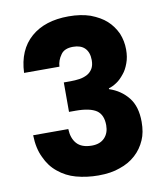

<svg xmlns="http://www.w3.org/2000/svg" viewBox="-84 -817 773 893"><g transform="rotate(-10 302.5 -370.5)"><path d="M50.8 -523.9Q55.2 -631.8 122.1 -689.9Q188 -747.1 299.8 -747.1Q357.4 -747.1 401.9 -731.9Q448.7 -713.9 476.1 -689Q504.4 -663.6 522 -626Q537.1 -588.9 537.1 -548.8Q537.1 -512.7 526.9 -485.8Q516.1 -455.6 501 -438Q482.9 -415 465.8 -403.8Q445.8 -390.1 426.8 -384.8V-380.9Q481.9 -362.8 516.1 -319.8Q549.8 -277.3 549.8 -205.1Q549.8 -154.8 534.2 -120.1Q517.1 -80.6 486.8 -53.2Q454.6 -23.9 411.1 -9.8Q369.6 5.9 309.1 5.9Q254.4 5.9 204.1 -7.8Q157.7 -20.5 121.1 -50.8Q85 -79.6 64.9 -125Q43.5 -168.5 42 -231H208Q209.5 -187.5 231.9 -162.1Q254.9 -136.2 303.2 -136.2Q342.3 -136.2 363.8 -159.2Q384.8 -181.6 384.8 -217.8Q384.8 -267.1 355 -288.1Q323.7 -309.1 256.8 -309.1H225.1V-448.2H256.8Q278.3 -448.2 299.8 -451.2Q318.8 -454.1 335.9 -462.9Q351.6 -471.2 361.8 -487.8Q371.1 -503.4 371.1 -527.8Q371.1 -564.9 351.1 -585Q332 -604 295.9 -604Q254.4 -604 237.8 -579.1Q219.2 -553.2 217.8 -523.9Z"/></g></svg>

Font: PoppinsZ
Style: Bold
Weight: 700
Designer: Ninad Kale (Devanagari), Jonny Pinhorn (Latin)
Foundry: Indian Type Foundry
Version: Version 3.002;FEAKit 1.0